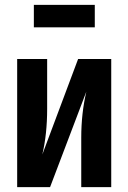

<svg xmlns="http://www.w3.org/2000/svg" viewBox="-20 -774 531 794"><path d="M440 0H316V-205Q316 -305 337 -395L187 0H51V-530H175V-324Q175 -219 155 -135L303 -530H440ZM372 -661H120V-754H372Z"/></svg>

Font: Fira Sans Extra Condensed SemiBold
Style: Regular
Weight: 600
Width: 1
Designer: Carrois Corporate & Edenspiekermann AG
Foundry: Carrois Corporate GbR & Edenspiekermann AG
Version: Version 4.203